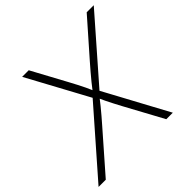

<svg xmlns="http://www.w3.org/2000/svg" viewBox="-202 -894 1059 1059"><g transform="rotate(-45 328.0 -364.0)"><path d="M-16.6 0 322.3 -387.2 316.9 -354 114.7 -727.5H166L275.9 -524.4Q289.1 -500 300 -479Q311 -458 321 -437Q331.1 -416 341.3 -391.6H329.6Q348.1 -416 365.2 -437Q382.3 -458 400.4 -479.2Q418.5 -500.5 439.5 -524.4L618.2 -727.5H673.3L347.2 -354.5L353 -388.2L562.5 0H511.7L390.6 -223.1Q378.4 -246.1 367.9 -266.1Q357.4 -286.1 347.4 -306.6Q337.4 -327.1 327.1 -350.1H340.3Q322.3 -327.1 305.9 -306.6Q289.6 -286.1 272.2 -266.1Q254.9 -246.1 234.9 -223.1L39.6 0Z"/></g></svg>

Font: Inter 16pt ExtraLight
Style: Italic
Weight: 250
Italic angle: -9.3988°
Version: Version 4.001;git-66647c0bb